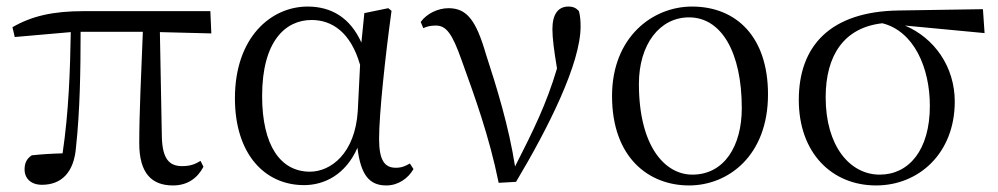

<svg xmlns="http://www.w3.org/2000/svg" viewBox="-20 -551 3046 586"><path d="M508 15C551 15 582 -6 601 -42L592 -60C576 -50 561 -44 536 -44C498 -44 476 -64 474 -132L468 -453L625 -449L622 -517H236C141 -517 77 -502 18 -468L25 -438L196 -453C194 -337 190 -211 171 -83C135 -82 105 -80 77 -77C62 -67 55 -54 55 -34C55 -6 75 13 108 13C167 13 206 -24 212 -102C224 -212 226 -337 226 -454H416C411 -328 405 -205 405 -114C405 -21 444 15 508 15Z M908 14C970 14 1035 -18 1071 -100C1081 -16 1108 15 1159 15C1196 15 1226 -7 1242 -35L1231 -52C1217 -44 1206 -39 1188 -39C1155 -39 1137 -60 1137 -127C1137 -204 1156 -380 1175 -518L1165 -526L1092 -511L1083 -421C1049 -497 991 -531 919 -531C807 -531 697 -437 697 -251C697 -82 787 14 908 14ZM1079 -353 1072 -213C1064 -82 989 -27 926 -27C836 -27 780 -107 780 -258C780 -425 851 -490 931 -490C992 -490 1050 -454 1079 -353Z M1502 7 1555 4C1653 -160 1752 -357 1752 -470C1752 -488 1751 -501 1747 -517C1739 -526 1730 -531 1715 -531C1683 -531 1666 -507 1666 -462C1666 -434 1671 -397 1680 -342C1648 -234 1608 -153 1552 -43C1533 -165 1496 -285 1463 -386C1433 -489 1405 -526 1349 -526C1317 -526 1283 -510 1264 -484L1272 -465C1282 -470 1294 -473 1310 -473C1342 -473 1360 -449 1389 -367C1428 -259 1473 -136 1502 7Z M2083 15C2202 15 2324 -75 2324 -263C2324 -439 2227 -531 2092 -531C1972 -531 1848 -438 1848 -258C1848 -70 1960 15 2083 15ZM2093 -18C2009 -18 1930 -105 1930 -295C1930 -415 1993 -498 2083 -498C2182 -498 2244 -391 2244 -221C2244 -106 2191 -18 2093 -18Z M2654 15C2784 15 2894 -83 2894 -241C2894 -347 2832 -435 2742 -473L2985 -450L2980 -523L2723 -519C2514 -516 2418 -411 2418 -246C2418 -84 2519 15 2654 15ZM2673 -480C2769 -456 2818 -345 2818 -228C2818 -93 2754 -18 2665 -18C2574 -18 2500 -105 2500 -254C2500 -382 2556 -467 2673 -480Z"/></svg>

Font: Source Han Serif CN
Style: Regular
Weight: 400
Designer: Ryoko NISHIZUKA 西塚涼子 (kana & ideographs); Frank Grießhammer (Latin, Greek & Cyrillic); Wenlong ZHANG 张文龙 (bopomofo); San
Foundry: Adobe
Version: Version 2.003;hotconv 1.1.1;makeotfexe 2.6.0